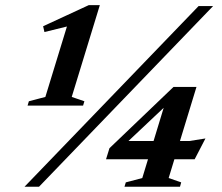

<svg xmlns="http://www.w3.org/2000/svg" viewBox="-20 -708 840 728"><path d="M152 -340.5 246.5 -649 278.5 -618.5 148.5 -586.5 143.5 -608.5 316.5 -688.5H358.5L252 -340.5L300 -324L295 -307.5H84.5L89.5 -324ZM73 0 733 -685H788L128 0ZM613.5 -341.5 637 -333.5 437.5 -145.5 436.5 -173.5H699L759 -183L718 -104H382L395 -146L638 -378.5H725L619.5 -33L667 -16.5L662.5 0H452L457 -16.5L519.5 -33Z"/></svg>

Font: Newsreader 36pt
Style: Bold Italic
Weight: 700
Italic angle: -17°
Designer: Hugues Gentile
Foundry: Production Type
Version: Version 1.003